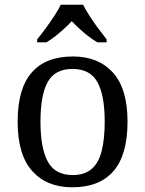

<svg xmlns="http://www.w3.org/2000/svg" viewBox="-20 -786 617 816"><path d="M287 10Q179 10 117 -59Q55 -128 55 -269Q55 -409 114.5 -477.5Q174 -546 290 -546Q398 -546 460 -477.5Q522 -409 522 -269Q522 -128 462.5 -59Q403 10 287 10ZM289 -42Q339 -42 369 -67.5Q399 -93 412 -144Q425 -195 425 -269Q425 -381 394 -437Q363 -493 288 -493Q213 -493 182.5 -437Q152 -381 152 -269Q152 -157 183 -99.5Q214 -42 289 -42ZM138 -619Q154 -638 173 -664Q192 -690 210 -717Q228 -744 238 -766H333Q344 -744 361.5 -717Q379 -690 398.5 -664Q418 -638 433 -619V-606H394Q375 -617 355.5 -632Q336 -647 318 -663.5Q300 -680 285 -696Q270 -680 252 -663.5Q234 -647 215 -632Q196 -617 177 -606H138Z"/></svg>

Font: Noto Rashi Hebrew
Style: Regular
Weight: 400
Version: Version 1.006